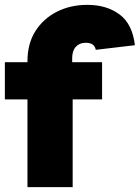

<svg xmlns="http://www.w3.org/2000/svg" viewBox="-29 -770 575 790"><path d="M84 0V-361H-9V-514H84V-518Q84 -591 117 -642.5Q150 -694 205.5 -722Q261 -750 330 -750Q410 -750 463 -710.5Q516 -671 526 -584L365 -565Q360 -594 324 -594Q298 -594 283 -577.5Q268 -561 268 -531V-514H391V-361H270V0Z"/></svg>

Font: Livvic Black
Style: Regular
Weight: 900
Designer: Jacques Le Bailly, Baron von Fonthausen
Version: Version 1.001; ttfautohint (v1.8.2)